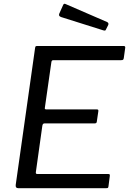

<svg xmlns="http://www.w3.org/2000/svg" viewBox="-20 -982 674 1002"><path d="M163 -731Q164 -738 166 -740Q168 -742 174 -742H626Q636 -742 633 -729L626 -679Q625 -673 622.5 -670.5Q620 -668 612 -668H260Q254 -668 251.5 -666Q249 -664 248 -657L214 -419Q213 -415 215 -413Q217 -411 222 -411H486Q491 -411 492.5 -408.5Q494 -406 493 -400L485 -346Q484 -338 474 -338H212Q203 -338 201 -326L167 -83Q166 -74 174 -74H543Q550 -74 552 -72Q554 -70 553 -63L546 -9Q545 -3 543 -1.5Q541 0 535 0H75Q60 0 62 -17L163 -731ZM310 -957Q312 -961 315 -962Q318 -963 322 -961L539 -867Q543 -865 545 -861.5Q547 -858 545 -852L533 -828Q531 -823 528 -822.5Q525 -822 518 -824L299 -893Q291 -896 289 -900Q287 -904 289 -910Z"/></svg>

Font: Libre Franklin
Style: Italic
Weight: 400
Italic angle: -8°
Designer: Pablo Impallari, Rodrigo Fuenzalida, Nhung Nguyen
Foundry: Impallari Type
Version: Version 3.000